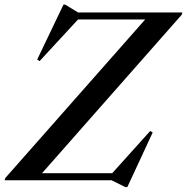

<svg xmlns="http://www.w3.org/2000/svg" viewBox="-48 -768 797 818"><path d="M729 -715 726 -705 131 -30H430L592 -210L602.5 -203.5L494.5 29H485.5L427.5 0H-28L-25.5 -9.5L570.5 -685H284.5L120.5 -507.5L110.5 -514.5L222.5 -748.5H229.5L284.5 -715Z"/></svg>

Font: Newsreader 72pt Medium
Style: Italic
Weight: 500
Italic angle: -17°
Designer: Hugues Gentile
Foundry: Production Type
Version: Version 1.003; ttfautohint (v1.8.3)